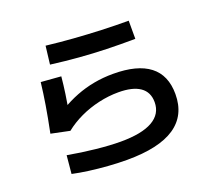

<svg xmlns="http://www.w3.org/2000/svg" viewBox="-136 -949 1271 1163"><g transform="rotate(-20 500.0 -367.5)"><path d="M495 42Q439 42 375.5 37.5Q312 33 252.5 25Q193 17 148 7L159 -110Q247 -94 337.5 -84.5Q428 -75 495 -75Q632 -75 701 -114.5Q770 -154 770 -230Q770 -295 722.5 -328Q675 -361 583 -361Q520 -361 456 -346.5Q392 -332 334.5 -305Q277 -278 231 -241L111 -266Q131 -364 143 -437.5Q155 -511 163 -580L292 -570Q287 -517 279 -461.5Q271 -406 260 -350L241 -378Q295 -411 351.5 -433Q408 -455 467.5 -466Q527 -477 591 -477Q747 -477 826 -416Q905 -355 905 -233Q905 -96 802.5 -27Q700 42 495 42ZM791 -630Q696 -629 607.5 -631.5Q519 -634 432 -641Q345 -648 252 -660L266 -777Q352 -767 440 -760.5Q528 -754 616.5 -750.5Q705 -747 791 -747Z"/></g></svg>

Font: M PLUS 1 Code
Style: Bold
Weight: 700
Designer: Coji Morishita
Foundry: UNDERFOREST DESIGN
Version: Version 1.002